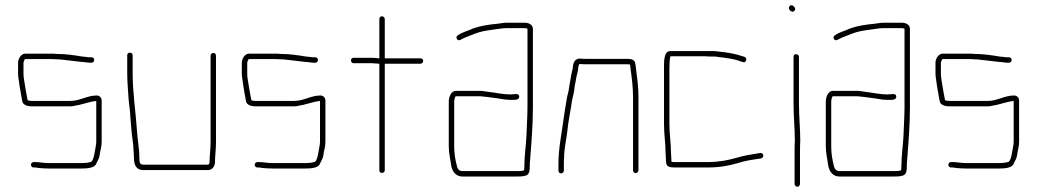

<svg xmlns="http://www.w3.org/2000/svg" viewBox="-20 -668 4018 744"><path d="M335 -446H328C320 -446 305 -449 298 -449C268 -454 235 -459 201 -459C194 -460 188 -460 181 -460H77C62 -460 50 -440 50 -425V-383C50 -371 53 -358 54 -348C57 -324 62 -302 66 -277C68 -262 85 -256 103 -256H254C267 -256 273 -260 285 -261C307 -266 329 -274 353 -277V-118C353 -112 352 -106 351 -101C348 -89 344 -40 330 -40C320 -37 307 -36 295 -36H169C151 -36 133 -40 117 -40H111C105 -40 100 -36 100 -30C100 -24 104 -19 110 -19H116C120 -19 125 -18 130 -17C141 -16 157 -15 169 -15H295C319 -15 347 -17 353 -34L360 -48C363 -53 365 -59 366 -66C368 -84 374 -98 374 -118V-278C374 -289 366 -298 355 -298C317 -298 290 -277 254 -277H103C98 -277 93 -278 88 -279L87 -280C84 -298 79 -319 77 -335C75 -351 71 -366 71 -383V-425C71 -427 74 -436 77 -439H180C187 -439 194 -439 201 -438C207 -438 213 -438 219 -437C245 -434 273 -431 297 -428C306 -428 320 -425 328 -425H335C341 -425 345 -430 345 -436C345 -442 341 -446 335 -446Z M473 -454V-386C473 -354 476 -320 478 -288C479 -269 485 -235 485 -216C486 -196 489 -177 490 -157C492 -134 497 -111 497 -91C498 -79 499 -70 499 -56C499 -29 508 -9 535 -9H787C802 -9 813 -24 813 -39C813 -64 817 -89 817 -117V-452C817 -458 813 -463 807 -463C801 -463 796 -458 796 -452V-117C796 -90 792 -64 792 -39C792 -37 790 -30 787 -30H535C521 -30 520 -41 520 -56C520 -95 513 -122 511 -159C506 -234 494 -308 494 -386V-454C494 -460 489 -464 483 -464C477 -464 473 -460 473 -454Z M1202 -446H1195C1187 -446 1172 -449 1165 -449C1135 -454 1102 -459 1068 -459C1061 -460 1055 -460 1048 -460H944C929 -460 917 -440 917 -425V-383C917 -371 920 -358 921 -348C924 -324 929 -302 933 -277C935 -262 952 -256 970 -256H1121C1134 -256 1140 -260 1152 -261C1174 -266 1196 -274 1220 -277V-118C1220 -112 1219 -106 1218 -101C1215 -89 1211 -40 1197 -40C1187 -37 1174 -36 1162 -36H1036C1018 -36 1000 -40 984 -40H978C972 -40 967 -36 967 -30C967 -24 971 -19 977 -19H983C987 -19 992 -18 997 -17C1008 -16 1024 -15 1036 -15H1162C1186 -15 1214 -17 1220 -34L1227 -48C1230 -53 1232 -59 1233 -66C1235 -84 1241 -98 1241 -118V-278C1241 -289 1233 -298 1222 -298C1184 -298 1157 -277 1121 -277H970C965 -277 960 -278 955 -279L954 -280C951 -298 946 -319 944 -335C942 -351 938 -366 938 -383V-425C938 -427 941 -436 944 -439H1047C1054 -439 1061 -439 1068 -438C1074 -438 1080 -438 1086 -437C1112 -434 1140 -431 1164 -428C1173 -428 1187 -425 1195 -425H1202C1208 -425 1212 -430 1212 -436C1212 -442 1208 -446 1202 -446Z M1450 -594V-442H1447C1438 -443 1430 -444 1422 -444H1350C1344 -444 1340 -440 1340 -434C1340 -428 1344 -423 1350 -423H1422C1431 -423 1442 -421 1450 -421V-8C1450 -2 1454 2 1460 2C1466 2 1471 -2 1471 -8V-421H1609C1615 -421 1620 -426 1620 -432C1620 -438 1615 -442 1609 -442H1471V-594C1471 -600 1466 -605 1460 -605C1454 -605 1450 -600 1450 -594Z M1719 -274V-101C1719 -73 1726 -47 1729 -23C1734 -2 1747 16 1772 16H1982C1996 16 2003 16 2015 13C2032 10 2033 -8 2033 -27C2033 -33 2033 -40 2034 -47C2039 -110 2045 -182 2045 -252V-556C2045 -572 2030 -580 2013 -580H1943C1930 -580 1919 -577 1908 -576C1874 -573 1842 -568 1814 -558C1793 -548 1772 -544 1754 -531C1742 -524 1753 -506 1765 -514C1782 -524 1803 -530 1822 -538C1841 -546 1867 -550 1890 -553C1909 -555 1924 -559 1943 -559H2013C2018 -559 2022 -558 2024 -556V-253C2024 -218 2021 -176 2020 -142C2018 -100 2012 -66 2012 -27C2012 -22 2012 -16 2011 -9V-8C2000 -5 1995 -5 1982 -5H1772C1758 -5 1752 -15 1750 -27C1744 -50 1740 -73 1740 -101V-274C1740 -278 1742 -295 1747 -295H1833C1839 -295 1845 -295 1851 -294L1870 -292C1877 -291 1884 -290 1892 -289C1915 -287 1933 -281 1957 -281C1972 -281 1993 -279 1992 -294C1991 -309 1972 -302 1958 -302C1929 -302 1901 -309 1873 -312L1853 -315C1846 -316 1840 -316 1833 -316H1747C1729 -316 1719 -294 1719 -274Z M2165 -7V-34C2165 -39 2165 -48 2166 -59C2166 -94 2174 -122 2178 -156C2182 -200 2191 -237 2197 -281C2201 -298 2204 -308 2206 -325C2206 -336 2211 -350 2212 -361C2214 -376 2221 -393 2221 -408C2222 -412 2222 -420 2228 -420C2235 -419 2243 -419 2250 -419H2407C2412 -419 2416 -419 2420 -418H2421C2422 -414 2423 -409 2423 -404C2428 -368 2433 -332 2433 -292V-8C2433 -3 2438 3 2443 3C2448 3 2454 -3 2454 -8V-292C2454 -322 2451 -353 2447 -381C2445 -395 2444 -413 2441 -425C2436 -439 2424 -440 2407 -440H2250C2243 -440 2236 -440 2229 -441C2209 -442 2202 -427 2200 -410C2200 -401 2195 -387 2194 -380C2192 -364 2187 -344 2185 -327C2183 -310 2179 -302 2176 -284C2171 -253 2166 -224 2162 -194C2155 -142 2144 -91 2144 -34V-7C2144 -1 2148 4 2154 4C2160 4 2165 -1 2165 -7Z M2553 -398V-187C2553 -147 2559 -114 2559 -78C2559 -65 2561 -54 2561 -41C2561 -21 2576 -19 2597 -19H2723C2767 -19 2806 -26 2839 -36C2865 -45 2900 -50 2929 -54C2942 -57 2940 -78 2925 -75C2894 -70 2860 -65 2832 -56C2800 -47 2765 -40 2723 -40H2597C2592 -40 2587 -40 2582 -41V-42C2582 -54 2580 -66 2580 -78C2580 -115 2574 -146 2574 -187V-398C2574 -410 2574 -441 2578 -449V-450H2715C2720 -449 2727 -449 2733 -449H2749C2754 -449 2759 -448 2764 -447C2792 -444 2824 -440 2847 -431L2857 -428C2864 -425 2869 -427 2871 -434C2873 -441 2871 -445 2864 -448L2854 -451C2834 -458 2808 -463 2785 -466L2767 -468C2760 -469 2755 -469 2750 -470H2577C2551 -470 2553 -426 2553 -398ZM2578 -449V-450Z M3055 -448V-265C3055 -217 3060 -170 3060 -123C3059 -107 3059 -92 3059 -79V45C3059 50 3065 56 3070 56C3075 56 3080 50 3080 45V-79C3080 -93 3080 -107 3081 -122C3081 -170 3076 -217 3076 -265V-448C3076 -454 3071 -458 3065 -458C3059 -458 3055 -454 3055 -448ZM3040 -629C3045 -624 3051 -619 3058 -626C3065 -633 3060 -639 3055 -644C3044 -655 3031 -640 3040 -629Z M3180 -274V-101C3180 -73 3187 -47 3190 -23C3195 -2 3208 16 3233 16H3443C3457 16 3464 16 3476 13C3493 10 3494 -8 3494 -27C3494 -33 3494 -40 3495 -47C3500 -110 3506 -182 3506 -252V-556C3506 -572 3491 -580 3474 -580H3404C3391 -580 3380 -577 3369 -576C3335 -573 3303 -568 3275 -558C3254 -548 3233 -544 3215 -531C3203 -524 3214 -506 3226 -514C3243 -524 3264 -530 3283 -538C3302 -546 3328 -550 3351 -553C3370 -555 3385 -559 3404 -559H3474C3479 -559 3483 -558 3485 -556V-253C3485 -218 3482 -176 3481 -142C3479 -100 3473 -66 3473 -27C3473 -22 3473 -16 3472 -9V-8C3461 -5 3456 -5 3443 -5H3233C3219 -5 3213 -15 3211 -27C3205 -50 3201 -73 3201 -101V-274C3201 -278 3203 -295 3208 -295H3294C3300 -295 3306 -295 3312 -294L3331 -292C3338 -291 3345 -290 3353 -289C3376 -287 3394 -281 3418 -281C3433 -281 3454 -279 3453 -294C3452 -309 3433 -302 3419 -302C3390 -302 3362 -309 3334 -312L3314 -315C3307 -316 3301 -316 3294 -316H3208C3190 -316 3180 -294 3180 -274Z M3890 -446H3883C3875 -446 3860 -449 3853 -449C3823 -454 3790 -459 3756 -459C3749 -460 3743 -460 3736 -460H3632C3617 -460 3605 -440 3605 -425V-383C3605 -371 3608 -358 3609 -348C3612 -324 3617 -302 3621 -277C3623 -262 3640 -256 3658 -256H3809C3822 -256 3828 -260 3840 -261C3862 -266 3884 -274 3908 -277V-118C3908 -112 3907 -106 3906 -101C3903 -89 3899 -40 3885 -40C3875 -37 3862 -36 3850 -36H3724C3706 -36 3688 -40 3672 -40H3666C3660 -40 3655 -36 3655 -30C3655 -24 3659 -19 3665 -19H3671C3675 -19 3680 -18 3685 -17C3696 -16 3712 -15 3724 -15H3850C3874 -15 3902 -17 3908 -34L3915 -48C3918 -53 3920 -59 3921 -66C3923 -84 3929 -98 3929 -118V-278C3929 -289 3921 -298 3910 -298C3872 -298 3845 -277 3809 -277H3658C3653 -277 3648 -278 3643 -279L3642 -280C3639 -298 3634 -319 3632 -335C3630 -351 3626 -366 3626 -383V-425C3626 -427 3629 -436 3632 -439H3735C3742 -439 3749 -439 3756 -438C3762 -438 3768 -438 3774 -437C3800 -434 3828 -431 3852 -428C3861 -428 3875 -425 3883 -425H3890C3896 -425 3900 -430 3900 -436C3900 -442 3896 -446 3890 -446Z"/></svg>

Font: Electronic
Style: Thn
Weight: 100
Version: Version 1.011